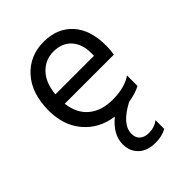

<svg xmlns="http://www.w3.org/2000/svg" viewBox="-217 -616 957 957"><g transform="rotate(-45 261.0 -137.5)"><path d="M268 -444Q211 -444 171 -403Q131 -362 124 -286H396V-306Q396 -369 362 -406.5Q328 -444 268 -444ZM386 219Q354 238 307 238Q249 238 217 207Q185 176 185 128Q185 59 255 2Q158 -12 100.5 -80Q43 -148 43 -252Q43 -373 106 -443Q169 -513 268 -513Q363 -513 419 -452Q475 -391 475 -279Q475 -247 470 -220H124Q133 -145 181 -105Q229 -65 307 -65Q392 -65 443 -100V-26Q409 -8 358 0Q253 55 253 121Q253 150 270.5 165Q288 180 318 180Q357 180 386 158Z"/></g></svg>

Font: Hind Siliguri
Style: Regular
Weight: 400
Designer: Jyotish Sonowal
Foundry: Indian Type Foundry
Version: Version 1.000;PS 1.0;hotconv 1.0.86;makeotf.lib2.5.63406; tt